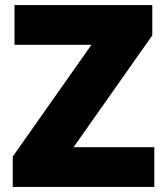

<svg xmlns="http://www.w3.org/2000/svg" viewBox="-20 -734 651 754"><path d="M586 0V-156H269L578 -595V-714H37V-558H339L30 -119V0Z"/></svg>

Font: Noto Sans Myanmar UI Black
Style: Regular
Weight: 900
Designer: Monotype Design Team
Foundry: Monotype Imaging Inc.
Version: Version 2.103